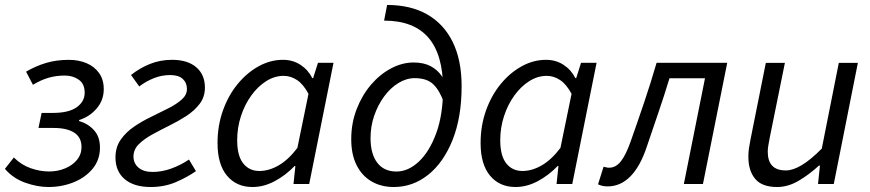

<svg xmlns="http://www.w3.org/2000/svg" viewBox="-26 -738 3491 770"><path d="M167.8 12Q124.1 12 75.4 -5.2Q26.8 -22.4 -6.3 -60.8L29.5 -106.4Q59.6 -76.4 97.2 -63.4Q134.7 -50.3 170.6 -50.3Q205.3 -50.3 234.9 -62.6Q264.6 -74.8 282.7 -96.8Q300.9 -118.8 300.9 -148.4Q300.9 -187.3 271.5 -206.1Q242.2 -224.8 190.1 -224.8H128.3L140.9 -285.2H186.6Q249.8 -285.2 281.7 -308Q313.6 -330.8 313.6 -366.2Q313.6 -401.6 290 -418.3Q266.3 -435 234 -435Q198.8 -435 167.8 -425.9Q136.7 -416.7 106.1 -397.9L78.6 -450.6Q117.8 -473.4 159.1 -485.7Q200.5 -498 250.1 -498Q289.2 -498 320.9 -484.7Q352.6 -471.4 371.3 -445.1Q390.1 -418.9 390.1 -380.5Q390.1 -335.9 361.7 -302.9Q333.4 -269.8 291.3 -256.6V-252.6Q327.5 -242 351.2 -215.7Q374.9 -189.4 374.9 -146.1Q374.9 -97.1 345.7 -61.5Q316.5 -26 269.4 -7Q222.3 12 167.8 12Z M578.4 12Q511.4 12 474.3 -19.4Q437.1 -50.7 437.1 -106.5Q437.1 -147.8 458 -177.7Q478.9 -207.7 511.2 -229.8Q543.6 -251.9 580.4 -269.6Q617.2 -287.4 649.5 -303.8Q681.9 -320.3 702.8 -338.8Q723.7 -357.3 723.7 -381.2Q723.7 -405.8 707 -421.4Q690.3 -437 656.3 -437Q622.9 -437 591.8 -424.8Q560.6 -412.6 532.4 -391.4L499.4 -437.2Q533.5 -464.5 574.8 -481.3Q616.2 -498.1 664.2 -498.1Q726.4 -498.1 761.1 -468.3Q795.8 -438.6 795.8 -386.8Q795.8 -349.4 774.9 -321.8Q754 -294.2 721.7 -273.1Q689.3 -252.1 652.5 -234Q615.8 -215.9 583.4 -198Q551.1 -180.1 530.2 -159.2Q509.3 -138.3 509.3 -110Q509.3 -82.8 529.6 -65.6Q550 -48.4 586.2 -48.4Q623.8 -48.4 662.4 -62.6Q700.9 -76.8 731.8 -98.2L759.8 -51.7Q725.4 -27.5 679.4 -7.7Q633.4 12 578.4 12Z M986.4 12Q922.3 12 884.3 -33.5Q846.4 -78.9 846.4 -164.4Q846.4 -234.2 868.1 -294.9Q889.7 -355.6 927.2 -401.2Q964.7 -446.7 1011.6 -472.4Q1058.5 -498.1 1108.6 -498.1Q1148.2 -498.1 1178.9 -478.1Q1209.7 -458.1 1226.5 -424.7H1229.8L1249.2 -486.1H1311.5L1214 0H1151L1158.6 -72.1H1155.3Q1119.8 -35 1075.8 -11.5Q1031.9 12 986.4 12ZM1014.1 -52.3Q1053.1 -52.3 1092.1 -75.1Q1131.2 -97.9 1166.6 -144.8L1211.2 -361.7Q1190.2 -400.7 1164.9 -417.2Q1139.6 -433.8 1111.7 -433.8Q1075.2 -433.8 1041.6 -412.6Q1008 -391.3 981.9 -355.2Q955.8 -319.2 940.5 -272.8Q925.2 -226.4 925.2 -175.6Q925.2 -113.2 949.4 -82.7Q973.5 -52.3 1014.1 -52.3Z M1553.2 12Q1502.6 12 1464.1 -10.4Q1425.7 -32.7 1404.2 -75.5Q1382.6 -118.2 1382.6 -179.7Q1382.6 -244.5 1404.4 -300.4Q1426.1 -356.4 1462 -398.4Q1498 -440.4 1542.6 -463.9Q1587.2 -487.4 1632.6 -487.4Q1673.6 -487.4 1701.4 -472.5Q1729.2 -457.6 1746.4 -431.9Q1763.5 -406.2 1771.4 -373.3L1754.8 -325.2Q1738.3 -373.3 1712.7 -398.9Q1687 -424.6 1637.3 -424.6Q1603.5 -424.6 1571.6 -404.9Q1539.6 -385.2 1514.5 -351.1Q1489.5 -317 1474.7 -274Q1460 -231.1 1460 -184.2Q1460 -121 1486.9 -85.5Q1513.9 -50.1 1564 -50.1Q1611.3 -50.1 1653.9 -90.1Q1696.5 -130.1 1723.7 -204.5Q1750.8 -278.8 1750.8 -382.4Q1750.8 -519.1 1691.9 -587.2Q1633 -655.3 1514.4 -655.3L1526.5 -718.1Q1620.8 -718.1 1687.4 -680.1Q1754.1 -642 1789.7 -569.3Q1825.3 -496.5 1825.3 -392.1Q1825.3 -267.9 1789.1 -177Q1752.8 -86.2 1691.3 -37.1Q1629.8 12 1553.2 12Z M2041.4 12Q1977.3 12 1939.3 -33.5Q1901.4 -78.9 1901.4 -164.4Q1901.4 -234.2 1923.1 -294.9Q1944.7 -355.6 1982.2 -401.2Q2019.7 -446.7 2066.6 -472.4Q2113.5 -498.1 2163.6 -498.1Q2203.2 -498.1 2233.9 -478.1Q2264.7 -458.1 2281.5 -424.7H2284.8L2304.2 -486.1H2366.5L2269 0H2206L2213.6 -72.1H2210.3Q2174.8 -35 2130.8 -11.5Q2086.9 12 2041.4 12ZM2069.1 -52.3Q2108.1 -52.3 2147.1 -75.1Q2186.2 -97.9 2221.6 -144.8L2266.2 -361.7Q2245.2 -400.7 2219.9 -417.2Q2194.6 -433.8 2166.7 -433.8Q2130.2 -433.8 2096.6 -412.6Q2063 -391.3 2036.9 -355.2Q2010.8 -319.2 1995.5 -272.8Q1980.2 -226.4 1980.2 -175.6Q1980.2 -113.2 2004.4 -82.7Q2028.5 -52.3 2069.1 -52.3Z M2411.1 9.5Q2398.5 9.5 2389.3 7.2Q2380.1 5 2372.3 1.3L2394.6 -69.4Q2399.3 -68.4 2404.9 -66.9Q2410.4 -65.4 2416.8 -65.4Q2443.6 -65.4 2463.8 -90.8Q2484 -116.2 2503.3 -171Q2531.1 -249.6 2557.4 -327.6Q2583.7 -405.5 2607.2 -486.1H2890.5L2793.1 0H2716.5L2801.3 -424H2658.9Q2637.8 -354.5 2614.5 -286.7Q2591.2 -218.9 2568.1 -150.1Q2542 -71.2 2502.4 -30.8Q2462.8 9.5 2411.1 9.5Z M3090.6 12Q3029.6 12 3002.5 -20.8Q2975.3 -53.6 2975.3 -108.9Q2975.3 -126.3 2977.3 -141.2Q2979.3 -156.2 2983.3 -176L3045.3 -486H3121.8L3061 -186.1Q3057.6 -167.2 3055.3 -154.6Q3053 -142 3053 -129.5Q3053 -92.7 3070.7 -73.6Q3088.3 -54.5 3125.9 -54.5Q3153.9 -54.5 3189.4 -75.7Q3224.9 -96.9 3269.7 -142.1L3338 -486H3414.4L3317.8 0H3254.6L3262.3 -73.9H3258.3Q3220 -38.5 3177.3 -13.3Q3134.6 12 3090.6 12Z"/></svg>

Font: Source Sans Variable
Style: Italic
Weight: 200
Italic angle: -11°
Designer: Paul D. Hunt
Foundry: Adobe Systems Incorporated
Version: Version 3.006;hotconv 1.0.111;makeotfexe 2.5.65597